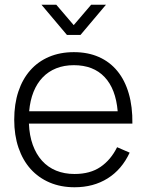

<svg xmlns="http://www.w3.org/2000/svg" viewBox="-20 -775 619 810"><path d="M217.5 -755 291 -669 364.5 -755H427L319.5 -627.5H262.5L155 -755ZM294.5 -41Q360.5 -41 404 -70.8Q447.5 -100.5 474 -154L527 -131Q494 -60 434.2 -22.5Q374.5 15 294.5 15Q236.5 15 189.5 -5Q142.5 -25 109.2 -62Q76 -99 58 -151.8Q40 -204.5 40 -270Q40 -336 57.5 -388.8Q75 -441.5 107.8 -478.5Q140.5 -515.5 187 -535.2Q233.5 -555 291.5 -555Q351 -555 397.2 -534.5Q443.5 -514 475.2 -475.2Q507 -436.5 523.2 -380.5Q539.5 -324.5 538.5 -253.5H102Q104 -203.5 118.2 -164Q132.5 -124.5 157.2 -97Q182 -69.5 216.8 -55.2Q251.5 -41 294.5 -41ZM476.5 -305.5Q468.5 -400 421.2 -450Q374 -500 291.5 -500Q250.5 -500 217.2 -486.8Q184 -473.5 160 -448.5Q136 -423.5 121.5 -387.5Q107 -351.5 103 -305.5Z"/></svg>

Font: Vela Sans Light
Style: Regular
Weight: 300
Designer: Principal design: Mikhail Sharanda - project Manrope.
Design modification: Ravid Balaliev
Foundry: Mikhail Sharanda
Version: Version 1.001